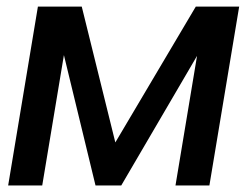

<svg xmlns="http://www.w3.org/2000/svg" viewBox="-20 -566 755 586"><path d="M332 -131.3 577.6 -545.9H669.4L350.1 0H271.5L139.2 -545.9H229.5ZM199.7 -545.9 108.9 0H4.9L95.7 -545.9ZM515.6 0 606.4 -545.9H710L619.1 0Z"/></svg>

Font: Inter Tight Medium
Style: Italic
Weight: 500
Italic angle: -9.39999°
Designer: Rasmus Andersson
Foundry: rsms
Version: Version 3.004